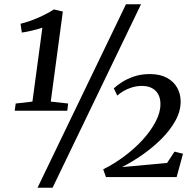

<svg xmlns="http://www.w3.org/2000/svg" viewBox="-20 -835 922 906"><path d="M54 -346.5 133 -355.5 180 -704.5Q168.5 -700.5 152 -696Q135.5 -691.5 117.2 -687.5Q99 -683.5 83 -681.5L77 -723Q96.5 -727.5 118.2 -735Q140 -742.5 161.5 -752Q183 -761.5 201.8 -771.5Q220.5 -781.5 234 -790.5L276.5 -780.5L219.5 -355.5L301.5 -346.5L297.5 -312.5H49.5ZM574.5 -815H645.5L228 51H157ZM480 0.5 467 -36Q518.5 -61.5 567 -97.8Q615.5 -134 654 -176.2Q692.5 -218.5 715 -262Q737.5 -305.5 737 -344Q737 -384 714 -406.8Q691 -429.5 649.5 -429.5Q625 -429.5 602.5 -422.5Q580 -415.5 562.2 -405Q544.5 -394.5 533.5 -384L517 -418Q530.5 -431 554.5 -446.8Q578.5 -462.5 612 -474Q645.5 -485.5 687 -485.5Q735 -485.5 767.2 -468Q799.5 -450.5 815.8 -421.5Q832 -392.5 832.5 -357.5Q833 -311.5 808 -266Q783 -220.5 741.8 -179.5Q700.5 -138.5 651.8 -104.5Q603 -70.5 555.5 -46.5L768.5 -66L803.5 -119.5L843.5 -109.5L813.5 0.5Z"/></svg>

Font: Merriweather 48pt Medium
Style: Italic
Weight: 500
Italic angle: -7.8°
Version: Version 2.101